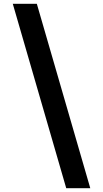

<svg xmlns="http://www.w3.org/2000/svg" viewBox="-20 -843 540 1006"><path d="M327 143 47 -823H173L453 143Z"/></svg>

Font: Iosevka SS04 Extrabold
Style: Regular
Weight: 800
Monospace: yes
Designer: Belleve Invis
Foundry: Belleve Invis
Version: Version 19.0.0; ttfautohint (v1.8.4)